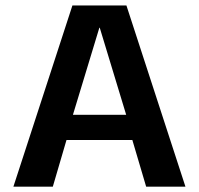

<svg xmlns="http://www.w3.org/2000/svg" viewBox="-20 -696 742 716"><path d="M30 0H177L228 -174H473.5L525 0H671.5L451.5 -675.5H250ZM252 -268 350.5 -592.5H352L450.5 -268Z"/></svg>

Font: Anybody UltraCondensed Thin SemiBold
Style: Regular
Weight: 600
Version: Version 1.111